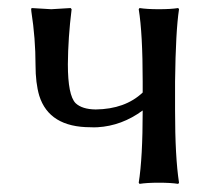

<svg xmlns="http://www.w3.org/2000/svg" viewBox="-20 -452 550 475"><path d="M67.9 -291Q67.9 -356.9 57.6 -423.3Q57.1 -426.8 57.1 -429.2L58.1 -432.1Q60.1 -432.1 106.9 -429.2L154.8 -432.1L157.2 -429.2Q148.4 -358.9 147.9 -293Q147.9 -216.3 167 -196.8Q183.1 -181.6 216.8 -181.2Q289.6 -182.1 333 -223.1V-250Q333 -369.1 323.2 -429.2L325.2 -432.1Q343.3 -429.2 373 -429.2Q402.8 -429.2 420.9 -432.1L422.9 -429.2Q414.6 -375 413.1 -250V-179.2Q413.1 -63 422.9 0L420.9 2.9Q402.8 0 373 0Q343.3 0 325.2 2.9L323.2 0Q333 -61 333 -178.7Q281.2 -140.6 221.2 -137.2Q212.4 -136.7 204.1 -137.2Q101.6 -137.2 77.1 -215.3Q67.9 -246.6 67.9 -291Z"/></svg>

Font: Linux Biolinum Capitals O
Style: Small Caps
Weight: 400
Designer: Philipp H. Poll
Foundry: Philipp H. Poll
Version: Version 1.0.4